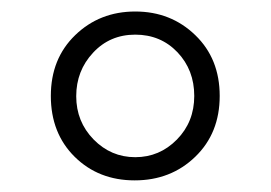

<svg xmlns="http://www.w3.org/2000/svg" viewBox="-20 -744 468 332"><path d="M140.9 -652.8Q111.8 -621.6 111.8 -577.6Q111.8 -533.7 141.8 -502.9Q171.9 -472.2 213.9 -472.2Q255.9 -472.2 285.9 -502.7Q315.9 -533.2 315.9 -578.1Q315.9 -623 286.9 -653.6Q257.8 -684.1 213.9 -684.1Q169.9 -684.1 140.9 -652.8ZM109.1 -472.9Q67.9 -513.7 67.9 -578.1Q67.9 -642.6 110.1 -683.3Q152.3 -724.1 213.9 -724.1Q275.4 -724.1 317.6 -683.3Q359.9 -642.6 359.9 -578.1Q359.9 -513.7 317.6 -472.9Q275.4 -432.1 212.9 -432.1Q150.4 -432.1 109.1 -472.9Z"/></svg>

Font: OpenSans-Light
Style: Regular
Weight: 300
Foundry: Ascender Corporation
Version: Version 1.10